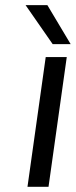

<svg xmlns="http://www.w3.org/2000/svg" viewBox="-20 -720 292 740"><path d="M167 0H85.9L156.2 -500H237.3ZM252.4 -549.8H183.1L78.6 -700.2H162.6Z"/></svg>

Font: Fivo Sans
Style: Italic
Weight: 400
Designer: Alexander Slobzheninov
Foundry: Alexander Slobzheninov
Version: 1.0